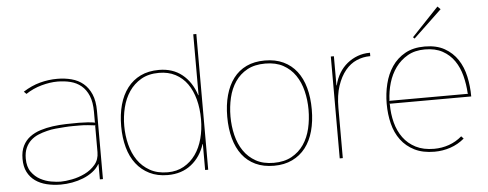

<svg xmlns="http://www.w3.org/2000/svg" viewBox="-55 -1024 3003 1181"><g transform="rotate(-5 1446.5 -433.5)"><path d="M537 -421V0H518V-94H516Q501 -68 474.5 -48Q448 -28 415.5 -15Q383 -2 347 4.5Q311 11 276 11Q230 11 189.5 1Q149 -9 119 -30.5Q89 -52 72 -85.5Q55 -119 55 -167Q55 -214 71.5 -247Q88 -280 116.5 -301Q145 -322 181.5 -333.5Q218 -345 258.5 -350.5Q299 -356 340.5 -357Q382 -358 419 -358Q444 -358 472.5 -356Q501 -354 521 -350L518 -353V-417Q518 -477 501.5 -516.5Q485 -556 456.5 -579.5Q428 -603 390.5 -612.5Q353 -622 310 -622Q264 -622 211.5 -607.5Q159 -593 114 -563L99 -578Q151 -611 203.5 -625Q256 -639 310 -639Q357 -639 398.5 -628Q440 -617 470.5 -591.5Q501 -566 519 -524.5Q537 -483 537 -421ZM521 -333Q513 -334 500.5 -335.5Q488 -337 474.5 -338.5Q461 -340 448.5 -340.5Q436 -341 428 -341Q407 -341 382 -341Q357 -341 330 -339Q302 -337 274 -334.5Q246 -332 220 -325Q191 -318 165 -307Q139 -296 119 -277.5Q99 -259 87 -232Q75 -205 75 -167Q75 -116 97.5 -84.5Q120 -53 152 -36Q184 -19 218.5 -13Q253 -7 277 -7Q306 -7 347.5 -15Q389 -23 427 -41.5Q465 -60 491.5 -91Q518 -122 518 -168V-330Z M1187 -1H1168V-161H1166Q1141 -83 1082 -36.5Q1023 10 937 10Q873 10 824.5 -14Q776 -38 743 -80.5Q710 -123 693.5 -182.5Q677 -242 677 -314Q677 -387 693.5 -446.5Q710 -506 743 -549Q776 -592 824.5 -615.5Q873 -639 938 -639Q1023 -639 1081 -592.5Q1139 -546 1166 -463H1168V-839H1187ZM1170 -314Q1170 -381 1155 -437Q1140 -493 1111 -534Q1082 -575 1038 -598Q994 -621 937 -621Q872 -621 826.5 -594.5Q781 -568 752 -525Q723 -482 709.5 -427Q696 -372 696 -314Q696 -255 710 -199.5Q724 -144 753 -101.5Q782 -59 828 -33Q874 -7 938 -7Q994 -7 1037.5 -31.5Q1081 -56 1110.5 -97.5Q1140 -139 1155 -195Q1170 -251 1170 -314Z M1854 -315Q1854 -242 1837.5 -182Q1821 -122 1788 -79.5Q1755 -37 1706 -13.5Q1657 10 1593 10Q1528 10 1479 -13Q1430 -36 1397.5 -78.5Q1365 -121 1348.5 -181Q1332 -241 1332 -315Q1332 -388 1348.5 -448Q1365 -508 1397.5 -551Q1430 -594 1478.5 -617Q1527 -640 1592 -640Q1657 -640 1706 -617Q1755 -594 1788 -551.5Q1821 -509 1837.5 -449Q1854 -389 1854 -315ZM1834 -315Q1834 -375 1820.5 -430.5Q1807 -486 1778 -528.5Q1749 -571 1703.5 -596Q1658 -621 1593 -621Q1527 -621 1481.5 -596Q1436 -571 1407 -528.5Q1378 -486 1365 -430.5Q1352 -375 1352 -315Q1352 -255 1365.5 -199.5Q1379 -144 1408 -101.5Q1437 -59 1482.5 -33.5Q1528 -8 1593 -8Q1658 -8 1704 -33.5Q1750 -59 1779 -101.5Q1808 -144 1821 -199.5Q1834 -255 1834 -315Z M2241 -610H2238Q2196 -610 2156.5 -593Q2117 -576 2086.5 -539Q2056 -502 2037 -445.5Q2018 -389 2018 -310V0H1999V-629H2018V-449H2020Q2030 -491 2050.5 -524.5Q2071 -558 2100 -581.5Q2129 -605 2164 -618Q2199 -631 2238 -631H2241Z M2697 -860 2522 -694 2513 -703 2679 -878ZM2838 -309 2332 -308 2335 -305Q2335 -245 2349 -191.5Q2363 -138 2393 -97Q2423 -56 2470 -32Q2517 -8 2583 -8Q2631 -8 2675 -23.5Q2719 -39 2755 -70L2769 -55Q2730 -22 2682.5 -6Q2635 10 2584 10Q2512 10 2461 -15.5Q2410 -41 2377.5 -84.5Q2345 -128 2330.5 -186Q2316 -244 2316 -309Q2316 -372 2330.5 -431.5Q2345 -491 2376.5 -537.5Q2408 -584 2458 -612Q2508 -640 2579 -640Q2652 -640 2701.5 -612Q2751 -584 2781.5 -538Q2812 -492 2825 -432Q2838 -372 2838 -309ZM2821 -327 2818 -330Q2815 -386 2801.5 -438.5Q2788 -491 2760 -532Q2732 -573 2687.5 -597.5Q2643 -622 2579 -622Q2517 -622 2472.5 -596.5Q2428 -571 2398 -530Q2368 -489 2352.5 -436.5Q2337 -384 2335 -329L2332 -326Z"/></g></svg>

Font: TypoPRO Sinkin Sans
Style: 100 Thin
Weight: 100
Designer: Keith Bates
Foundry: K-Type
Version: Sinkin Sans (version 1.0)  by Keith Bates   •   © 2014   www